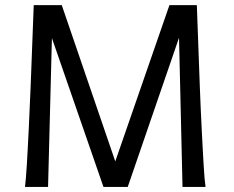

<svg xmlns="http://www.w3.org/2000/svg" viewBox="-20 -733 916 753"><path d="M222.2 -712.9 432.1 -100.1 644.5 -712.9H752Q757.8 -538.6 763.7 -392.6Q765.1 -351.1 767.1 -309.3Q769 -267.6 771 -227.8Q772.9 -188 774.9 -152.1Q776.9 -116.2 778.6 -86.4Q780.3 -56.6 782.2 -34.4Q784.2 -12.2 786.1 0H695.8L682.1 -585L481 0H385.7L183.6 -583.5L168.5 0H78.1Q79.6 -12.2 81.5 -34.4Q83.5 -56.6 85.2 -86.4Q86.9 -116.2 88.9 -152.1Q90.8 -188 92.8 -227.8Q94.7 -267.6 96.4 -309.3Q98.1 -351.1 100.1 -392.6Q106 -538.6 112.3 -712.9Z"/></svg>

Font: Andika Phon
Style: Regular
Weight: 400
Designer: Victor Gaultney, Annie Olsen, Julie Remington, Don Collingsworth, Eric Hays, Becca Hirsbrunner
Foundry: SIL International
Version: Version 5.000